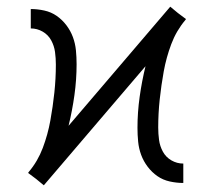

<svg xmlns="http://www.w3.org/2000/svg" viewBox="-20 -547 640 574"><path d="M111 7 88 -12 64 -30 66 -33Q93 -65 108 -105Q123 -145 130.5 -186.5Q138 -228 142.5 -270Q147 -312 147 -354Q147 -373 144.5 -391.5Q142 -410 133 -426.5Q124 -443 107.5 -452.5Q91 -462 72 -462V-520Q92 -520 112.5 -515.5Q133 -511 149.5 -499.5Q166 -488 178.5 -471.5Q191 -455 198 -436Q205 -417 207 -396.5Q209 -376 209 -355Q209 -309 202.5 -262.5Q196 -216 185 -171L489 -527L512 -508L536 -490L534 -487Q507 -455 492 -415Q477 -375 469.5 -333.5Q462 -292 457.5 -250Q453 -208 453 -166Q453 -147 455.5 -128.5Q458 -110 467 -93.5Q476 -77 492.5 -67.5Q509 -58 528 -58V0Q508 0 487.5 -4.5Q467 -9 450.5 -20.5Q434 -32 421.5 -48.5Q409 -65 402 -84Q395 -103 393 -123.5Q391 -144 391 -165Q391 -211 397.5 -257.5Q404 -304 415 -349Z"/></svg>

Font: Iosevka Light Extended
Style: Regular
Weight: 300
Width: 7
Monospace: yes
Designer: Belleve Invis
Foundry: Belleve Invis
Version: Version 32.5.0; ttfautohint (v1.8.4)